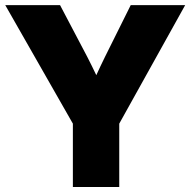

<svg xmlns="http://www.w3.org/2000/svg" viewBox="-20 -748 762 768"><path d="M271.5 0H457V-253.4L720.7 -727.5H502.9L399.9 -520.5C387.7 -496.1 376.5 -471.7 365.2 -447.3C353.5 -471.7 341.8 -496.1 329.1 -520.5L220.2 -727.5H1L271.5 -253.4Z"/></svg>

Font: Raveo Display Display ExtraBold
Style: Regular
Weight: 800
Designer: Jakub Foglar, Rasmus Andersson (Inter)
Foundry: Jakubfoglar.com
Version: Version 1.100;Glyphs 3.2.3 (3260)